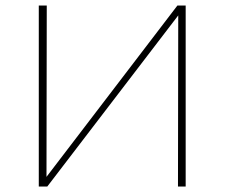

<svg xmlns="http://www.w3.org/2000/svg" viewBox="-20 -678 817 698"><path d="M655 0H627L628 -622L152 0H121V-658H150L149 -35L625 -658H655Z"/></svg>

Font: Ysabeau Infant Extralight
Style: Regular
Weight: 200
Designer: Christian Thalmann (Catharsis Fonts)
Version: Version 0.003